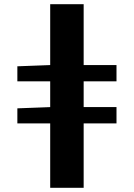

<svg xmlns="http://www.w3.org/2000/svg" viewBox="-20 -718 640 918"><path d="M220 180V-698H380V180ZM63 -329V-401L223 -407H537V-329ZM63 -128V-200L223 -206H537V-128Z"/></svg>

Font: Source Code Pro ExtraLight ExtraBold
Style: Regular
Weight: 800
Monospace: yes
Version: Version 1.018;hotconv 1.0.116;makeotfexe 2.5.65601